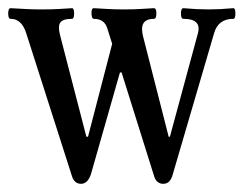

<svg xmlns="http://www.w3.org/2000/svg" viewBox="-22 -438 595 469"><path d="M176 11Q160 11 154 -7L42 -357Q31 -392 4 -392Q-2 -392 -2 -405Q-2 -418 4 -418Q24 -417 40.5 -416Q57 -415 79 -415Q105 -415 121.5 -416Q138 -417 154 -418Q159 -418 159 -405Q159 -392 154 -392Q131 -392 125 -382.5Q119 -373 125 -351L189 -104H193L252 -331L240 -369Q233 -392 207 -392Q202 -392 201.5 -405Q201 -418 207 -418Q226 -417 242.5 -416Q259 -415 281 -415Q303 -415 319.5 -416Q336 -417 354 -418Q360 -418 360 -405Q360 -392 354 -392Q325 -392 325 -367Q325 -363 325.5 -359.5Q326 -356 327 -351L390 -104H393L461 -355Q472 -392 426 -392Q420 -392 420 -405Q420 -418 426 -418Q459 -415 487 -415Q515 -415 548 -418Q553 -418 553 -405Q553 -392 548 -392Q511 -392 501 -357L400 -12Q394 11 377 11Q361 11 355 -6L275 -261H271L200 -12Q192 11 176 11Z"/></svg>

Font: Junicode Two Beta Condensed
Style: Regular
Weight: 400
Width: 3
Designer: Peter S. Baker
Foundry: Briery Creek Software
Version: Version 1.053; ttfautohint (v1.8.4)